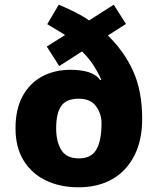

<svg xmlns="http://www.w3.org/2000/svg" viewBox="-20 -787 673 817"><path d="M230 -767Q268 -751 300 -735Q332 -719 359 -700L464 -767L516 -685L439 -636Q509 -568 547 -483.5Q585 -399 585 -281Q585 -190 551.5 -124.5Q518 -59 457.5 -24.5Q397 10 314 10Q236 10 175.5 -19Q115 -48 80.5 -104Q46 -160 46 -241Q46 -322 76 -377.5Q106 -433 159 -461.5Q212 -490 280 -490Q376 -490 407 -446L411 -448Q396 -481 376.5 -511Q357 -541 329 -568L232 -506L179 -589L257 -638Q241 -648 220.5 -660.5Q200 -673 181 -684ZM316 -367Q262 -367 240.5 -336Q219 -305 219 -241Q219 -184 241 -148.5Q263 -113 316 -113Q368 -113 390 -150.5Q412 -188 412 -263Q412 -303 388.5 -335Q365 -367 316 -367Z"/></svg>

Font: Noto Sans Lao Looped ExtraBold
Style: Regular
Weight: 800
Designer: Mark Frömberg, Ben Mitchell
Foundry: The Fontpad Ltd
Version: Version 1.002; ttfautohint (v1.8.4.7-5d5b)